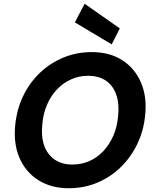

<svg xmlns="http://www.w3.org/2000/svg" viewBox="-20 -989 820 1021"><path d="M345 12Q252 12 184 -31Q116 -74 83.5 -149.5Q51 -225 61 -324Q69 -407 103 -478Q137 -549 192 -601.5Q247 -654 317.5 -683Q388 -712 468 -712Q563 -712 630 -669Q697 -626 729.5 -550.5Q762 -475 752 -377Q744 -293 709.5 -222Q675 -151 620.5 -98.5Q566 -46 496 -17Q426 12 345 12ZM365 -114Q414 -114 455.5 -132.5Q497 -151 529.5 -185.5Q562 -220 582.5 -267Q603 -314 608 -371Q615 -437 598.5 -485Q582 -533 544 -559.5Q506 -586 448 -586Q400 -586 358 -567Q316 -548 283.5 -514Q251 -480 230.5 -433Q210 -386 205 -329Q198 -263 215 -215Q232 -167 270.5 -140.5Q309 -114 365 -114ZM574 -753 378 -870 430 -969 617 -838Z"/></svg>

Font: DM Sans 12pt ExtraBold
Style: Italic
Weight: 800
Italic angle: -10°
Version: Version 4.004;gftools[0.9.30]